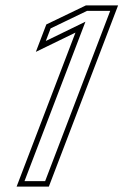

<svg xmlns="http://www.w3.org/2000/svg" viewBox="-20 -687 496 707"><path d="M41.2 0H159.9L414.8 -667H296.1L150.6 -597L112 -496L257.9 -567ZM70.2 -20 294.6 -607.1 148.7 -536.1 166.4 -582.4 300.6 -647H385.8L146.2 -20Z"/></svg>

Font: Din Kursivschrift
Style: BreitGhost
Weight: 400
Version: Version 1.089